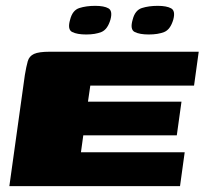

<svg xmlns="http://www.w3.org/2000/svg" viewBox="-20 -637 700 657"><path d="M489 -519Q458 -519 441 -527.5Q424 -536 434 -570Q442 -602 465.5 -609.5Q489 -617 520 -617Q550 -617 565.5 -608.5Q581 -600 573 -570Q563 -536 542 -527.5Q521 -519 489 -519ZM275 -519Q244 -519 227 -527.5Q210 -536 220 -570Q228 -602 251.5 -609.5Q275 -617 306 -617Q336 -617 351 -608.5Q366 -600 358 -570Q348 -536 327 -527.5Q306 -519 275 -519ZM12 0 65 -380Q70 -410 75 -427.5Q80 -445 96.5 -452.5Q113 -460 150 -460H660L644 -344H289L281 -289H601L585 -174H265L257 -116H612L596 0Z"/></svg>

Font: Genos Black
Style: Italic
Weight: 900
Italic angle: -8°
Version: Version 1.010